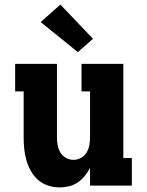

<svg xmlns="http://www.w3.org/2000/svg" viewBox="-20 -808 640 836"><path d="M239 8Q214 8 189.5 0Q165 -8 146 -24.5Q127 -41 114.5 -63.5Q102 -86 95 -110Q88 -134 85.5 -159.5Q83 -185 83 -210V-410H46V-530H228V-210Q228 -193 231 -176Q234 -159 243 -144Q252 -129 267.5 -120.5Q283 -112 300 -112Q317 -112 332.5 -120.5Q348 -129 357 -144Q366 -159 369 -176Q372 -193 372 -210V-410H335V-530H517V-120H554V0H372V-78Q363 -59 349.5 -42.5Q336 -26 319 -14Q302 -2 281 3Q260 8 239 8ZM319 -581 157 -712 243 -788 385 -639Z"/></svg>

Font: Iosevka Curly Slab HvEx
Style: Regular
Weight: 900
Width: 7
Monospace: yes
Designer: Belleve Invis
Foundry: Belleve Invis
Version: Version 11.1.0; ttfautohint (v1.8.3)